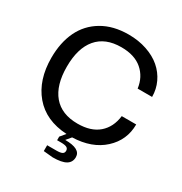

<svg xmlns="http://www.w3.org/2000/svg" viewBox="-204 -871 1133 1197"><g transform="rotate(30 363.0 -272.0)"><path d="M472.2 105Q472.2 142.1 441.9 160.2Q411.6 178.2 347.2 178.2L279.8 171.9V129.9H346.2Q375 129.9 387.5 123.3Q399.9 116.7 399.9 101.1Q399.9 85.4 387.5 78.6Q375 71.8 346.2 71.8H317.9V45.9L349.1 8.8Q196.3 0.5 113 -98.1Q29.8 -196.8 29.8 -356Q29.8 -465.3 68.8 -547.1Q107.9 -628.9 186.8 -675.5Q265.6 -722.2 376 -722.2Q447.3 -722.2 507.6 -701.7Q567.9 -681.2 608.9 -645.8Q649.9 -610.4 672.9 -561.8Q695.8 -513.2 695.8 -458H591.8Q581.5 -536.1 526.6 -583.5Q471.7 -630.9 376 -630.9Q260.7 -630.9 200.9 -559.8Q141.1 -488.8 141.1 -356Q141.1 -223.1 200.9 -152.1Q260.7 -81.1 376 -81.1Q471.7 -81.1 526.6 -128.4Q581.5 -175.8 591.8 -259.8H695.8Q695.8 -147 612.8 -70.8Q529.8 5.4 390.1 9.8L360.8 44.9Q472.2 44.9 472.2 105Z"/></g></svg>

Font: Creato Display Medium
Style: Regular
Weight: 500
Version: Version 1.000